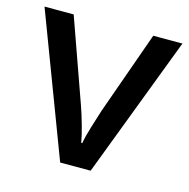

<svg xmlns="http://www.w3.org/2000/svg" viewBox="-85 -622 696 706"><g transform="rotate(15 262.5 -269.5)"><path d="M204 0 0 -539H111L223 -224Q234 -193 245 -154Q256 -115 260 -90H264Q268 -115 280 -154Q292 -193 302 -224L414 -539H525L320 0Z"/></g></svg>

Font: Noto Sans Tai Tham Medium
Style: Regular
Weight: 500
Designer: Monotype Design Team 2013. Revised by David WIlliams 2020
Foundry: Monotype Imaging Inc.
Version: Version 2.002; ttfautohint (v1.8.4.7-5d5b)